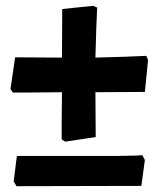

<svg xmlns="http://www.w3.org/2000/svg" viewBox="-20 -531 546 660"><path d="M192 -52Q192 -66 192 -110.5Q192 -155 193 -214Q132 -213 85.5 -213Q39 -213 24 -213L16 -225L32 -334L193 -333L194 -500L300 -511L314 -505Q313 -489 311 -434.5Q309 -380 308 -333Q356 -334 411 -336Q466 -338 483 -339L489 -325L478 -215L308 -214L309 -60L204 -44ZM27 93 38 5H266H386Q469 4 469 2L478 19L466 108L37 109Z"/></svg>

Font: Alegreya ExtraBold
Style: Regular
Weight: 800
Designer: Juan Pablo del Peral
Foundry: Huerta Tipografica
Version: Version 2.007; ttfautohint (v1.6)